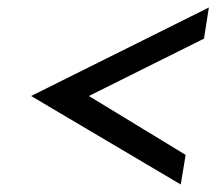

<svg xmlns="http://www.w3.org/2000/svg" viewBox="-20 -538 577 512"><path d="M63 -282 462 -46 475 -125 217 -282 524 -435 537 -518Z"/></svg>

Font: Charger Sport
Style: DfBdObl
Weight: 400
Designer: Jasper
Foundry: Cannot Into Space Fonts
Version: Version 1.1